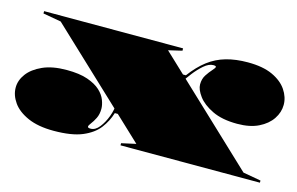

<svg xmlns="http://www.w3.org/2000/svg" viewBox="-72 -687 1354 874"><g transform="rotate(15 604.5 -250.0)"><path d="M539 0V-10L607 -25L130 -474L45 -489V-500H700V-489L636 -474L1112 -25L1196 -10V0ZM227 15Q154 15 105.5 -6.5Q57 -28 33.5 -61.5Q10 -95 10 -131Q10 -165 33 -196Q56 -227 101.5 -247.5Q147 -268 214 -268Q275 -268 313.5 -254.5Q352 -241 373.5 -221Q395 -201 403.5 -178.5Q412 -156 412 -138Q412 -112 402.5 -93Q393 -74 383.5 -62Q374 -50 374 -44Q374 -38 388 -38Q410 -38 428.5 -61.5Q447 -85 459 -117.5Q471 -150 471 -176L499 -135H476Q464 -95 438 -61Q412 -27 362 -6Q312 15 227 15ZM1026 -232Q955 -232 908.5 -254.5Q862 -277 839.5 -307.5Q817 -338 817 -362Q817 -388 829.5 -407Q842 -426 854 -439Q866 -452 866 -457Q866 -462 853 -462Q832 -462 809 -442Q786 -422 766 -396Q746 -370 734 -351L715 -385H744Q779 -432 816.5 -460.5Q854 -489 899.5 -502Q945 -515 1002 -515Q1073 -515 1118.5 -494Q1164 -473 1186.5 -439.5Q1209 -406 1209 -370Q1209 -335 1188 -303.5Q1167 -272 1126.5 -252Q1086 -232 1026 -232Z"/></g></svg>

Font: Kalnia Expanded
Style: Bold
Weight: 700
Width: 7
Designer: Frida Medrano
Foundry: Frida Medrano
Version: Version 1.105